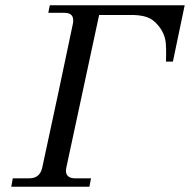

<svg xmlns="http://www.w3.org/2000/svg" viewBox="-20 -712 724 732"><path d="M684.1 -691.9 639.2 -477.1H612.8Q614.7 -536.1 610.6 -558.6Q606.4 -581.1 592.8 -602.1Q574.2 -629.4 552.2 -641.4Q530.3 -653.3 491.2 -654.8H357.9L293.9 -356.9L232.9 -73.2Q228.5 -52.7 237.3 -42.5Q246.1 -32.2 265.1 -32.2H327.1L320.8 0H22.9L28.8 -32.2H91.8Q132.3 -32.2 141.1 -73.2L202.1 -356.9L257.8 -621.1Q266.1 -663.1 226.1 -663.1H164.1L169.9 -691.9Z"/></svg>

Font: GFS Olga
Style: Regular
Weight: 400
Designer: George Matthiopoulos
Foundry: George Matthiopoulos
Version: Version 1.0